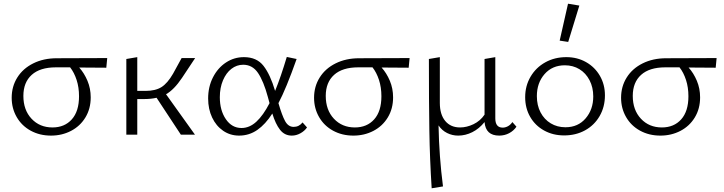

<svg xmlns="http://www.w3.org/2000/svg" viewBox="-20 -726 3904 1035"><path d="M553 -361Q505 -362 407 -362Q434 -332 451.5 -290.5Q469 -249 469 -201Q469 -140 440.5 -93Q412 -46 363 -20.5Q314 5 255 5Q194 5 145.5 -21.5Q97 -48 70 -95Q43 -142 43 -199Q43 -260 73.5 -308.5Q104 -357 159.5 -384.5Q215 -412 286 -412L558 -413ZM358 -363H281Q196 -363 151 -322.5Q106 -282 106 -209Q106 -133 150 -86Q194 -39 263 -39Q328 -39 367 -82.5Q406 -126 406 -207Q406 -255 393 -295Q380 -335 358 -363Z M875 -218 1031 0H955L824 -199Q795 -192 754 -192H720V0H661V-408L720 -418V-236H764Q818 -236 850.5 -256.5Q883 -277 913 -329L959 -413H1032L961 -306Q918 -242 875 -218Z M1635 -39Q1622 -20 1599.5 -7.5Q1577 5 1553 5Q1514 5 1489.5 -26.5Q1465 -58 1448 -114Q1411 -56 1367 -25.5Q1323 5 1269 5Q1221 5 1183 -21Q1145 -47 1123.5 -92.5Q1102 -138 1102 -195Q1102 -258 1128 -309Q1154 -360 1198 -389Q1242 -418 1295 -418Q1364 -418 1400.5 -371Q1437 -324 1463 -236Q1494 -312 1526 -419L1579 -408Q1522 -247 1481 -170Q1500 -104 1517 -73Q1534 -42 1563 -42Q1592 -42 1611 -66ZM1433 -170 1424 -203Q1401 -288 1371 -332.5Q1341 -377 1291 -377Q1256 -377 1227.5 -355Q1199 -333 1182 -293Q1165 -253 1165 -202Q1165 -131 1197.5 -83.5Q1230 -36 1282 -36Q1325 -36 1362 -70Q1399 -104 1433 -170Z M2183 -361Q2135 -362 2037 -362Q2064 -332 2081.5 -290.5Q2099 -249 2099 -201Q2099 -140 2070.5 -93Q2042 -46 1993 -20.5Q1944 5 1885 5Q1824 5 1775.5 -21.5Q1727 -48 1700 -95Q1673 -142 1673 -199Q1673 -260 1703.5 -308.5Q1734 -357 1789.5 -384.5Q1845 -412 1916 -412L2188 -413ZM1988 -363H1911Q1826 -363 1781 -322.5Q1736 -282 1736 -209Q1736 -133 1780 -86Q1824 -39 1893 -39Q1958 -39 1997 -82.5Q2036 -126 2036 -207Q2036 -255 2023 -295Q2010 -335 1988 -363Z M2764 -43Q2749 -21 2724.5 -8Q2700 5 2671 5Q2598 5 2592 -68Q2563 -32 2526 -13.5Q2489 5 2450 5Q2418 5 2390 -9Q2362 -23 2344 -50Q2347 117 2368 279L2307 289Q2297 134 2294.5 -21Q2292 -176 2292 -408L2351 -418V-171Q2351 -109 2380 -74Q2409 -39 2460 -39Q2496 -39 2532.5 -56.5Q2569 -74 2592 -108V-408L2650 -418V-88Q2650 -38 2690 -38Q2704 -38 2718 -45.5Q2732 -53 2742 -68Z M2811 -202Q2811 -263 2840 -312.5Q2869 -362 2919.5 -390Q2970 -418 3033 -418Q3092 -418 3139.5 -391Q3187 -364 3214 -317Q3241 -270 3241 -212Q3241 -150 3212.5 -100.5Q3184 -51 3134 -23.5Q3084 4 3021 4Q2961 4 2913 -22.5Q2865 -49 2838 -96Q2811 -143 2811 -202ZM3178 -206Q3178 -255 3158 -293.5Q3138 -332 3103.5 -353Q3069 -374 3025 -374Q2957 -374 2915.5 -326.5Q2874 -279 2874 -208Q2874 -158 2894 -120Q2914 -82 2949 -61Q2984 -40 3028 -40Q3096 -40 3137 -88Q3178 -136 3178 -206ZM2997 -507 3042 -706 3103 -696 3043 -500Z M3838 -361Q3790 -362 3692 -362Q3719 -332 3736.5 -290.5Q3754 -249 3754 -201Q3754 -140 3725.5 -93Q3697 -46 3648 -20.5Q3599 5 3540 5Q3479 5 3430.5 -21.5Q3382 -48 3355 -95Q3328 -142 3328 -199Q3328 -260 3358.5 -308.5Q3389 -357 3444.5 -384.5Q3500 -412 3571 -412L3843 -413ZM3643 -363H3566Q3481 -363 3436 -322.5Q3391 -282 3391 -209Q3391 -133 3435 -86Q3479 -39 3548 -39Q3613 -39 3652 -82.5Q3691 -126 3691 -207Q3691 -255 3678 -295Q3665 -335 3643 -363Z"/></svg>

Font: Ysabeau Semilight
Style: Regular
Weight: 300
Designer: Christian Thalmann (Catharsis Fonts)
Version: Version 0.003